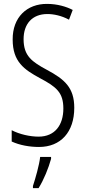

<svg xmlns="http://www.w3.org/2000/svg" viewBox="-20 -744 441 985"><path d="M361 -191C361 -294 312 -337 220 -386C144 -427 101 -457 101 -543C101 -621 145 -672 223 -672C255 -672 295 -664 334 -643L353 -693C321 -710 273 -724 222 -724C118 -725 44 -655 45 -541C45 -427 104 -387 185 -343C270 -298 305 -269 305 -187C305 -103 262 -43 178 -43C134 -43 80 -55 40 -76V-18C81 1 132 10 180 10C292 10 361 -67 361 -191ZM242 71V61H186C182 101 161 174 149 210V221H178C205 178 229 118 242 71Z"/></svg>

Font: Noto Sans Devanagari UI ExtraCondensed Light
Style: Regular
Weight: 300
Width: 2
Designer: Jelle Bosma - Monotype Design Team
Foundry: Monotype Imaging Inc.
Version: Version 2.004